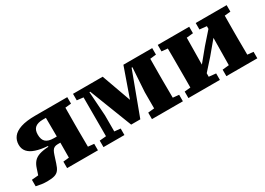

<svg xmlns="http://www.w3.org/2000/svg" viewBox="-13 -1025 2156 1564"><g transform="rotate(-30 1065.0 -243.5)"><path d="M301 -500H601V-439L499 -429L429 -441H337Q290 -441 265 -421Q240 -401 240 -355Q240 -308 264 -286.5Q288 -265 338 -265H414V-207H342Q323 -207 310.5 -200.5Q298 -194 290 -180.5Q282 -167 275 -145L253 -77Q242 -41 227 -21.5Q212 -2 186 5.5Q160 13 118 13Q90 13 65.5 9.5Q41 6 15 0V-61L150 -73L65 -29L96 -123Q107 -158 126.5 -180Q146 -202 179.5 -213Q213 -224 266 -227L265 -234Q200 -239 155 -254Q110 -269 87 -295.5Q64 -322 64 -361Q64 -403 87.5 -434Q111 -465 163 -482.5Q215 -500 301 -500ZM365 0Q366 -31 366 -68Q366 -105 366.5 -144Q367 -183 367 -217V-268Q367 -310 366.5 -352Q366 -394 366 -432.5Q366 -471 365 -500H546Q545 -471 545 -433Q545 -395 544.5 -356Q544 -317 544 -283V-217Q544 -183 544.5 -144Q545 -105 545 -68Q545 -31 546 0ZM311 0V-61L408 -71H499L601 -61V0Z M940 -46 785 -445H751V-500H934L1037 -213H1028L1129 -500H1210L1211 -446H1175L1026 -46ZM1168 0V-219L1186 -500H1344Q1343 -471 1343 -432.5Q1343 -394 1342.5 -355.5Q1342 -317 1342 -282V-218Q1342 -184 1342.5 -145Q1343 -106 1343 -68Q1343 -30 1344 0ZM653 0V-61L741 -69H769L850 -61V0ZM1109 0V-61L1208 -71H1297L1400 -61V0ZM655 -439V-500H753V-429H741ZM715 0V-500H774L793 -218V0ZM1282 -429V-500H1400V-439L1312 -429Z M1452 0V-61L1555 -71H1650L1748 -61V0ZM1809 0V-61L1903 -71H1998L2100 -61V0ZM1508 0Q1508 -30 1508.5 -67.5Q1509 -105 1509 -144Q1509 -183 1509 -217V-283Q1509 -317 1509 -356Q1509 -395 1508.5 -433Q1508 -471 1508 -500H1687L1681 0ZM1652 -67 1628 -153H1660L1780 -299L1900 -435L1923 -347H1894L1773 -202ZM1870 0 1876 -500H2045Q2044 -471 2044 -433Q2044 -395 2043.5 -356Q2043 -317 2043 -283V-217Q2043 -183 2043.5 -144Q2044 -105 2044 -67.5Q2044 -30 2045 0ZM1452 -439V-500H1748V-439L1650 -429H1555ZM1809 -439V-500H2100V-439L1998 -429H1903Z"/></g></svg>

Font: Source Serif 4 ExtraBold
Style: Regular
Weight: 800
Designer: Frank Grießhammer
Foundry: Adobe Systems Incorporated
Version: Version 4.004;hotconv 1.0.116;makeotfexe 2.5.65601